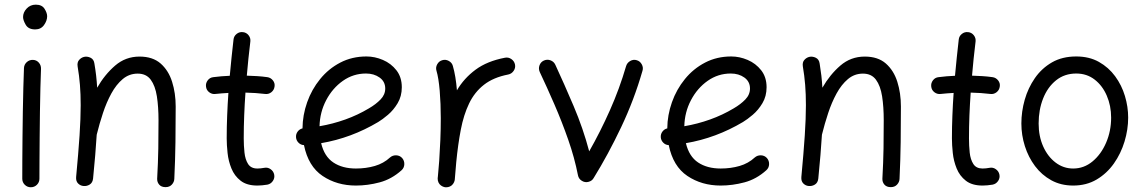

<svg xmlns="http://www.w3.org/2000/svg" viewBox="-20 -768 4921 825"><path d="M79.1 -694.8Q79.1 -714.8 94.7 -731.4Q110.4 -748 133.8 -748Q160.2 -748 171.4 -730.2Q182.6 -712.4 182.6 -698.2Q182.6 -679.2 169.2 -660.4Q155.8 -641.6 131.3 -641.6Q102.1 -641.6 90.6 -661.4Q79.1 -681.2 79.1 -694.8ZM121.6 -510.7Q136.7 -510.3 146.7 -499Q156.7 -487.8 156.2 -472.2Q154.8 -438.5 153.6 -390.1Q152.3 -341.8 151.6 -286.9Q150.9 -231.9 150.4 -177.7Q149.9 -123.5 149.7 -77.1Q149.4 -30.8 149.4 0Q149.4 15.1 138.7 25.9Q127.9 36.6 112.3 36.6Q97.2 36.6 86.4 25.9Q75.7 15.1 75.7 0Q75.7 -30.8 75.9 -77.4Q76.2 -124 76.7 -178.5Q77.1 -232.9 78.1 -288.1Q79.1 -343.3 80.3 -392.1Q81.5 -440.9 83 -476.1Q84 -491.2 95.2 -501.2Q106.4 -511.2 121.6 -510.7Z M307.1 -7.3Q316.9 -111.8 321.8 -185.5Q326.7 -259.3 326.7 -315.9Q326.7 -363.3 323.5 -403.1Q320.3 -442.9 313.5 -482.9Q311 -500 319.6 -510Q328.1 -520 340.3 -523.4Q354.5 -526.9 368.9 -520Q383.3 -513.2 385.7 -494.6Q390.1 -468.8 393.1 -443.1Q396 -417.5 397.5 -391.1Q429.7 -447.3 474.6 -486.1Q519.5 -524.9 579.6 -524.9Q636.2 -524.9 670.2 -495.1Q704.1 -465.3 719.5 -416.5Q734.9 -367.7 734.9 -310.5Q734.9 -234.4 733.9 -157.7Q732.9 -81.1 729 0.5Q728.5 14.2 718.5 25.1Q708.5 36.1 691.4 36.1Q673.3 36.1 664.1 25.4Q654.8 14.6 655.3 0Q659.2 -69.8 660.2 -130.4Q661.1 -190.9 661.1 -251.5Q661.1 -308.6 654.1 -354Q647 -399.4 627.7 -425.5Q608.4 -451.7 571.8 -451.7Q535.2 -451.7 507.3 -428.2Q479.5 -404.8 458.5 -366.5Q437.5 -328.1 422.4 -282.2Q407.2 -236.3 396 -190.9Q395.5 -189.5 395.5 -188.5Q393.1 -148.4 389.2 -101.8Q385.3 -55.2 379.9 -0.5Q377.9 17.1 365.5 24.9Q353 32.7 338.9 31.2Q325.7 30.3 315.7 20.5Q305.7 10.7 307.1 -7.3Z M1159.7 -396Q1157.7 -380.9 1145.8 -371.6Q1133.8 -362.3 1119.1 -364.3Q1079.1 -369.1 1034.7 -370.1Q1031.2 -321.3 1029.3 -272.2Q1027.3 -223.1 1027.3 -173.3Q1027.3 -142.1 1030.5 -112.3Q1033.7 -82.5 1046.1 -63.2Q1058.6 -43.9 1085.9 -43.9Q1099.6 -43.9 1115.7 -46.9Q1130.4 -49.8 1142.8 -41Q1155.3 -32.2 1158.2 -17.6Q1161.1 -2.9 1152.3 9.8Q1143.6 22.5 1128.9 25.4Q1117.2 27.3 1106.4 28.3Q1095.7 29.3 1085.9 29.3Q1040.5 29.3 1013.9 8.5Q987.3 -12.2 974.4 -44.2Q961.4 -76.2 957.8 -110.8Q954.1 -145.5 954.1 -173.3Q954.1 -222.7 956.1 -271.5Q958 -320.3 961.4 -368.7Q933.1 -367.2 905.8 -364.3Q891.1 -362.3 878.9 -371.6Q866.7 -380.9 865.2 -396Q863.3 -410.6 872.6 -422.9Q881.8 -435.1 897 -436.5Q930.7 -440.9 967.3 -442.4Q970.7 -481.4 974.9 -520.5Q979 -559.6 983.4 -598.1Q984.9 -612.8 996.8 -622.3Q1008.8 -631.8 1023.9 -629.9Q1038.6 -628.4 1048.1 -616.5Q1057.6 -604.5 1055.7 -589.4Q1051.3 -552.7 1047.4 -516.1Q1043.5 -479.5 1040.5 -442.9Q1063 -442.4 1085 -440.9Q1106.9 -439.5 1128.4 -436.5Q1143.1 -434.6 1152.6 -422.6Q1162.1 -410.6 1159.7 -396Z M1705.6 -36.6Q1662.6 2 1611.3 15.6Q1560.1 29.3 1509.3 29.3Q1427.7 29.3 1366.2 -12Q1304.7 -53.2 1286.1 -144.5Q1272.5 -145 1262.7 -154.8Q1252.9 -164.6 1252 -178.2Q1251 -191.9 1259 -202.6Q1267.1 -213.4 1279.8 -216.3Q1280.3 -273.4 1299.8 -328.6Q1319.3 -383.8 1355.5 -428.2Q1391.6 -472.7 1442.1 -499Q1492.7 -525.4 1554.7 -525.4Q1590.3 -525.4 1625.2 -510.5Q1660.2 -495.6 1683.3 -466.1Q1706.5 -436.5 1706.5 -393.1Q1706.5 -354.5 1688.7 -324.7Q1670.9 -294.9 1647 -274.7Q1623 -254.4 1605 -243.7Q1489.3 -174.8 1359.9 -152.8Q1373.5 -95.7 1412.4 -69.8Q1451.2 -43.9 1509.3 -43.9Q1552.7 -43.9 1590.6 -54.9Q1628.4 -65.9 1655.8 -91.3Q1667 -101.1 1682.4 -100.6Q1697.8 -100.1 1708 -88.9Q1717.8 -77.6 1717.3 -62.3Q1716.8 -46.9 1705.6 -36.6ZM1552.7 -452.1Q1498 -452.1 1453.4 -420.7Q1408.7 -389.2 1381.6 -337.6Q1354.5 -286.1 1353 -225.6Q1410.2 -235.4 1463.9 -254.6Q1517.6 -273.9 1564.9 -302.2Q1595.2 -319.8 1615.2 -340.6Q1635.3 -361.3 1635.3 -387.7Q1635.3 -417.5 1611.1 -434.8Q1586.9 -452.1 1552.7 -452.1Z M1893.6 36.6Q1888.7 36.1 1884.3 34.2Q1884.3 34.2 1884.3 34.2Q1883.3 33.7 1882.8 33.7Q1865.2 25.9 1861.3 7.3Q1861.3 6.8 1861.3 6.3Q1861.3 6.3 1861.3 5.4Q1860.4 1 1860.8 -3.9Q1860.8 -5.9 1861.3 -7.3Q1862.8 -24.9 1864.3 -42.2Q1865.7 -59.6 1867.2 -76.7Q1870.1 -119.1 1872.1 -166.3Q1874 -213.4 1874 -259.8Q1874 -322.3 1869.4 -377.7Q1864.7 -433.1 1855.5 -463.9Q1851.1 -478 1858.6 -491.7Q1866.2 -505.4 1880.4 -509.3Q1894.5 -513.7 1908.2 -506.3Q1921.9 -499 1925.8 -484.9Q1932.1 -463.4 1936.5 -436.8Q1940.9 -410.2 1943.4 -379.9Q1973.6 -431.6 2023.4 -468.5Q2073.2 -505.4 2149.9 -520Q2164.6 -522.9 2177.2 -514.2Q2189.9 -505.4 2192.9 -490.7Q2195.8 -476.1 2187 -463.4Q2178.2 -450.7 2163.6 -447.8Q2100.1 -435.5 2059.6 -403.8Q2019 -372.1 1995.6 -323.2Q1972.2 -274.4 1960 -210.7Q1947.8 -147 1940.4 -70.8Q1937.5 -31.2 1934.1 3.9Q1933.6 8.8 1931.6 13.2Q1931.6 13.2 1931.6 13.2Q1931.2 14.2 1931.2 14.6Q1923.3 32.2 1904.8 36.1Q1904.3 36.1 1903.8 36.1Q1903.3 36.1 1902.8 36.1Q1898.4 37.1 1893.6 36.6Z M2316.9 -507.8Q2331.1 -514.2 2345.5 -508.8Q2359.9 -503.4 2366.2 -489.7Q2403.8 -408.7 2444.8 -312.3Q2485.8 -215.8 2511.7 -117.7Q2559.6 -201.7 2600.8 -294.4Q2642.1 -387.2 2670.4 -484.4Q2674.8 -498.5 2688.2 -506.1Q2701.7 -513.7 2715.8 -509.3Q2730 -505.4 2737.5 -491.7Q2745.1 -478 2740.7 -463.9Q2704.6 -338.4 2648.9 -221.2Q2593.3 -104 2530.8 -2.9Q2523.9 9.3 2509.3 13.2Q2494.1 17.6 2480.2 9Q2466.3 0.5 2463.4 -15.1Q2448.7 -90.3 2421.6 -167.7Q2394.5 -245.1 2362.3 -319.3Q2330.1 -393.6 2299.3 -458.5Q2293 -472.7 2298.1 -487.1Q2303.2 -501.5 2316.9 -507.8Z M3272.9 -36.6Q3230 2 3178.7 15.6Q3127.4 29.3 3076.7 29.3Q2995.1 29.3 2933.6 -12Q2872.1 -53.2 2853.5 -144.5Q2839.8 -145 2830.1 -154.8Q2820.3 -164.6 2819.3 -178.2Q2818.4 -191.9 2826.4 -202.6Q2834.5 -213.4 2847.2 -216.3Q2847.7 -273.4 2867.2 -328.6Q2886.7 -383.8 2922.9 -428.2Q2959 -472.7 3009.5 -499Q3060.1 -525.4 3122.1 -525.4Q3157.7 -525.4 3192.6 -510.5Q3227.5 -495.6 3250.7 -466.1Q3273.9 -436.5 3273.9 -393.1Q3273.9 -354.5 3256.1 -324.7Q3238.3 -294.9 3214.4 -274.7Q3190.4 -254.4 3172.4 -243.7Q3056.6 -174.8 2927.2 -152.8Q2940.9 -95.7 2979.7 -69.8Q3018.6 -43.9 3076.7 -43.9Q3120.1 -43.9 3158 -54.9Q3195.8 -65.9 3223.1 -91.3Q3234.4 -101.1 3249.8 -100.6Q3265.1 -100.1 3275.4 -88.9Q3285.2 -77.6 3284.7 -62.3Q3284.2 -46.9 3272.9 -36.6ZM3120.1 -452.1Q3065.4 -452.1 3020.8 -420.7Q2976.1 -389.2 2949 -337.6Q2921.9 -286.1 2920.4 -225.6Q2977.5 -235.4 3031.2 -254.6Q3085 -273.9 3132.3 -302.2Q3162.6 -319.8 3182.6 -340.6Q3202.6 -361.3 3202.6 -387.7Q3202.6 -417.5 3178.5 -434.8Q3154.3 -452.1 3120.1 -452.1Z M3423.3 -7.3Q3433.1 -111.8 3438 -185.5Q3442.9 -259.3 3442.9 -315.9Q3442.9 -363.3 3439.7 -403.1Q3436.5 -442.9 3429.7 -482.9Q3427.2 -500 3435.8 -510Q3444.3 -520 3456.5 -523.4Q3470.7 -526.9 3485.1 -520Q3499.5 -513.2 3502 -494.6Q3506.3 -468.8 3509.3 -443.1Q3512.2 -417.5 3513.7 -391.1Q3545.9 -447.3 3590.8 -486.1Q3635.7 -524.9 3695.8 -524.9Q3752.4 -524.9 3786.4 -495.1Q3820.3 -465.3 3835.7 -416.5Q3851.1 -367.7 3851.1 -310.5Q3851.1 -234.4 3850.1 -157.7Q3849.1 -81.1 3845.2 0.5Q3844.7 14.2 3834.7 25.1Q3824.7 36.1 3807.6 36.1Q3789.6 36.1 3780.3 25.4Q3771 14.6 3771.5 0Q3775.4 -69.8 3776.4 -130.4Q3777.3 -190.9 3777.3 -251.5Q3777.3 -308.6 3770.3 -354Q3763.2 -399.4 3743.9 -425.5Q3724.6 -451.7 3688 -451.7Q3651.4 -451.7 3623.5 -428.2Q3595.7 -404.8 3574.7 -366.5Q3553.7 -328.1 3538.6 -282.2Q3523.4 -236.3 3512.2 -190.9Q3511.7 -189.5 3511.7 -188.5Q3509.3 -148.4 3505.4 -101.8Q3501.5 -55.2 3496.1 -0.5Q3494.1 17.1 3481.7 24.9Q3469.2 32.7 3455.1 31.2Q3441.9 30.3 3431.9 20.5Q3421.9 10.7 3423.3 -7.3Z M4275.9 -396Q4273.9 -380.9 4262 -371.6Q4250 -362.3 4235.4 -364.3Q4195.3 -369.1 4150.9 -370.1Q4147.5 -321.3 4145.5 -272.2Q4143.6 -223.1 4143.6 -173.3Q4143.6 -142.1 4146.7 -112.3Q4149.9 -82.5 4162.4 -63.2Q4174.8 -43.9 4202.1 -43.9Q4215.8 -43.9 4231.9 -46.9Q4246.6 -49.8 4259 -41Q4271.5 -32.2 4274.4 -17.6Q4277.3 -2.9 4268.6 9.8Q4259.8 22.5 4245.1 25.4Q4233.4 27.3 4222.7 28.3Q4211.9 29.3 4202.1 29.3Q4156.7 29.3 4130.1 8.5Q4103.5 -12.2 4090.6 -44.2Q4077.6 -76.2 4074 -110.8Q4070.3 -145.5 4070.3 -173.3Q4070.3 -222.7 4072.3 -271.5Q4074.2 -320.3 4077.6 -368.7Q4049.3 -367.2 4022 -364.3Q4007.3 -362.3 3995.1 -371.6Q3982.9 -380.9 3981.4 -396Q3979.5 -410.6 3988.8 -422.9Q3998 -435.1 4013.2 -436.5Q4046.9 -440.9 4083.5 -442.4Q4086.9 -481.4 4091.1 -520.5Q4095.2 -559.6 4099.6 -598.1Q4101.1 -612.8 4113 -622.3Q4125 -631.8 4140.1 -629.9Q4154.8 -628.4 4164.3 -616.5Q4173.8 -604.5 4171.9 -589.4Q4167.5 -552.7 4163.6 -516.1Q4159.7 -479.5 4156.7 -442.9Q4179.2 -442.4 4201.2 -440.9Q4223.1 -439.5 4244.6 -436.5Q4259.3 -434.6 4268.8 -422.6Q4278.3 -410.6 4275.9 -396Z M4604.5 -525.4Q4660.2 -525.4 4701.9 -502Q4743.7 -478.5 4771.7 -440.2Q4799.8 -401.9 4813.7 -355.5Q4827.6 -309.1 4827.6 -262.7Q4827.6 -211.4 4812 -159.9Q4796.4 -108.4 4766.4 -65.7Q4736.3 -22.9 4692.4 3.2Q4648.4 29.3 4591.3 29.3Q4538.6 29.3 4497.3 6.6Q4456.1 -16.1 4427.5 -54.2Q4398.9 -92.3 4383.8 -139.9Q4368.7 -187.5 4368.7 -237.3Q4368.7 -288.6 4383.1 -339.4Q4397.5 -390.1 4426.8 -432.4Q4456.1 -474.6 4500.2 -500Q4544.4 -525.4 4604.5 -525.4ZM4604.5 -452.1Q4554.2 -452.1 4517.8 -422.9Q4481.4 -393.6 4462.2 -345Q4442.9 -296.4 4442.9 -237.3Q4442.9 -182.6 4462.4 -138.9Q4481.9 -95.2 4515.6 -69.6Q4549.3 -43.9 4591.3 -43.9Q4637.7 -43.9 4674.6 -74.5Q4711.4 -105 4732.9 -155Q4754.4 -205.1 4754.4 -262.7Q4754.4 -313.5 4735.8 -356.7Q4717.3 -399.9 4683.6 -426Q4649.9 -452.1 4604.5 -452.1Z"/></svg>

Font: Mikhak Regular
Style: Regular
Weight: 400
Designer: Amin Abedi
Version: Version 3.3